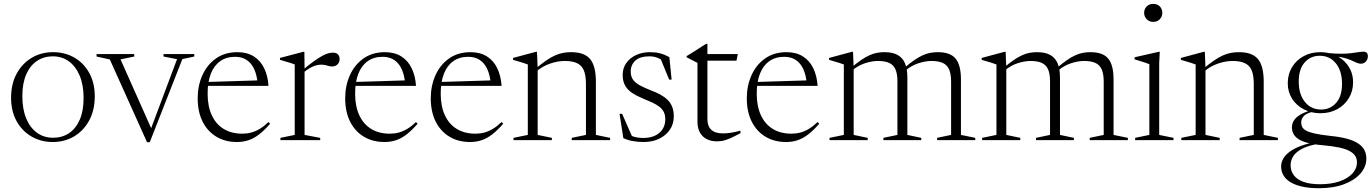

<svg xmlns="http://www.w3.org/2000/svg" viewBox="-20 -740 7244 1014"><path d="M260.5 -12.5Q307.5 -12.5 343.8 -36.2Q380 -60 400.8 -107Q421.5 -154 421.5 -222.5Q421.5 -290.5 401 -339.8Q380.5 -389 344 -415.8Q307.5 -442.5 258.5 -442.5Q212 -442.5 175.8 -418.5Q139.5 -394.5 118.8 -347.8Q98 -301 98 -232.5Q98 -164.5 118.2 -115Q138.5 -65.5 175.2 -39Q212 -12.5 260.5 -12.5ZM258.5 10Q196.5 10 146.5 -19Q96.5 -48 67.5 -100.5Q38.5 -153 38.5 -223.5Q38.5 -296.5 67.8 -350.5Q97 -404.5 147 -434.5Q197 -464.5 260.5 -464.5Q323 -464.5 372.8 -435.8Q422.5 -407 451.5 -354.5Q480.5 -302 480.5 -231.5Q480.5 -158.5 451.2 -104.2Q422 -50 372 -20Q322 10 258.5 10Z M943 -428 771 11H756.5L560 -426L490 -441.5V-454.5H689V-441.5L616.5 -426.5L784.5 -49L771 -43.5L915 -427.5L843.5 -441.5V-454.5H1006V-441.5Z M1233.5 -464.5Q1285 -464.5 1320.5 -442Q1356 -419.5 1375.2 -379.5Q1394.5 -339.5 1398 -286.5H1070V-307L1361 -316L1341 -297Q1337 -343 1322.5 -374.8Q1308 -406.5 1282.8 -423.2Q1257.5 -440 1221.5 -440Q1175.5 -440 1143 -417Q1110.5 -394 1093.5 -350.8Q1076.5 -307.5 1076.5 -245.5Q1076.5 -178 1098.8 -130.8Q1121 -83.5 1161.8 -58.8Q1202.5 -34 1259.5 -34Q1284.5 -34 1307 -40Q1329.5 -46 1352 -59.5Q1374.5 -73 1398 -95.5L1406.5 -86.5Q1376.5 -52 1349.2 -30.8Q1322 -9.5 1293.5 0.2Q1265 10 1231 10Q1169.5 10 1122.8 -18Q1076 -46 1050 -97.8Q1024 -149.5 1024 -221Q1024 -287.5 1049 -343Q1074 -398.5 1121 -431.5Q1168 -464.5 1233.5 -464.5Z M1737.5 -462Q1756 -462 1764.8 -452.8Q1773.5 -443.5 1773.5 -428Q1773.5 -410.5 1762.5 -399.8Q1751.5 -389 1733 -389Q1724 -389 1715.8 -391.5Q1707.5 -394 1698 -396.2Q1688.5 -398.5 1675.5 -398.5Q1662 -398.5 1647.5 -394.2Q1633 -390 1617 -381Q1601 -372 1582 -356.5L1576.5 -368.5Q1612 -398.5 1637.8 -416.8Q1663.5 -435 1682 -445Q1700.5 -455 1713.8 -458.5Q1727 -462 1737.5 -462ZM1588.5 -373V-27.5L1671 -12V0H1461V-12L1536.5 -27.5V-399.5Q1530 -402.5 1518.8 -406Q1507.5 -409.5 1492.2 -414Q1477 -418.5 1458.5 -424V-434L1582 -466.5H1587.5Z M2012.5 -464.5Q2064 -464.5 2099.5 -442Q2135 -419.5 2154.2 -379.5Q2173.5 -339.5 2177 -286.5H1849V-307L2140 -316L2120 -297Q2116 -343 2101.5 -374.8Q2087 -406.5 2061.8 -423.2Q2036.5 -440 2000.5 -440Q1954.5 -440 1922 -417Q1889.5 -394 1872.5 -350.8Q1855.5 -307.5 1855.5 -245.5Q1855.5 -178 1877.8 -130.8Q1900 -83.5 1940.8 -58.8Q1981.5 -34 2038.5 -34Q2063.5 -34 2086 -40Q2108.5 -46 2131 -59.5Q2153.5 -73 2177 -95.5L2185.5 -86.5Q2155.5 -52 2128.2 -30.8Q2101 -9.5 2072.5 0.2Q2044 10 2010 10Q1948.5 10 1901.8 -18Q1855 -46 1829 -97.8Q1803 -149.5 1803 -221Q1803 -287.5 1828 -343Q1853 -398.5 1900 -431.5Q1947 -464.5 2012.5 -464.5Z M2464.5 -464.5Q2516 -464.5 2551.5 -442Q2587 -419.5 2606.2 -379.5Q2625.5 -339.5 2629 -286.5H2301V-307L2592 -316L2572 -297Q2568 -343 2553.5 -374.8Q2539 -406.5 2513.8 -423.2Q2488.5 -440 2452.5 -440Q2406.5 -440 2374 -417Q2341.5 -394 2324.5 -350.8Q2307.5 -307.5 2307.5 -245.5Q2307.5 -178 2329.8 -130.8Q2352 -83.5 2392.8 -58.8Q2433.5 -34 2490.5 -34Q2515.5 -34 2538 -40Q2560.5 -46 2583 -59.5Q2605.5 -73 2629 -95.5L2637.5 -86.5Q2607.5 -52 2580.2 -30.8Q2553 -9.5 2524.5 0.2Q2496 10 2462 10Q2400.5 10 2353.8 -18Q2307 -46 2281 -97.8Q2255 -149.5 2255 -221Q2255 -287.5 2280 -343Q2305 -398.5 2352 -431.5Q2399 -464.5 2464.5 -464.5Z M2819.5 -379.5V-27.5L2894.5 -12V0H2692V-12L2767.5 -27.5V-399.5Q2759.5 -403 2741.5 -408.5Q2723.5 -414 2689.5 -424V-434L2810.5 -466.5H2816ZM2999.5 -12 3074.5 -27.5V-296.5Q3074.5 -341.5 3063.5 -368Q3052.5 -394.5 3027.8 -406.2Q3003 -418 2962.5 -418Q2926 -418 2886.2 -404.5Q2846.5 -391 2814 -364L2803 -372.5Q2836.5 -401 2862.8 -419.2Q2889 -437.5 2911.2 -447.2Q2933.5 -457 2954 -460.8Q2974.5 -464.5 2996.5 -464.5Q3066.5 -464.5 3096.8 -427.8Q3127 -391 3127 -309V-27.5L3202 -12V0H2999.5Z M3412 -464.5Q3442 -464.5 3465.5 -458.5Q3489 -452.5 3515 -438.5L3527 -319.5H3514L3464.5 -440L3493 -408.5Q3471 -427.5 3451.8 -435Q3432.5 -442.5 3409 -442.5Q3360.5 -442.5 3335.8 -420.2Q3311 -398 3311 -362Q3311 -336.5 3323.2 -319.2Q3335.5 -302 3360 -288.8Q3384.5 -275.5 3419.5 -262Q3446.5 -252 3468.2 -240Q3490 -228 3505.8 -212.5Q3521.5 -197 3530 -175.8Q3538.5 -154.5 3538.5 -126Q3538.5 -85.5 3517.8 -55Q3497 -24.5 3461 -7.2Q3425 10 3379.5 10Q3347.5 10 3321 5Q3294.5 0 3272 -10.5L3252 -139H3265.5L3322.5 -9.5L3289.5 -36Q3302.5 -28 3316 -22.2Q3329.5 -16.5 3345 -14Q3360.5 -11.5 3377.5 -11.5Q3430.5 -11.5 3462 -38.2Q3493.5 -65 3493.5 -111Q3493.5 -133 3485.5 -148.8Q3477.5 -164.5 3462.2 -176.2Q3447 -188 3425.8 -198Q3404.5 -208 3378.5 -218.5Q3344 -232.5 3319.2 -248.8Q3294.5 -265 3281.5 -288Q3268.5 -311 3268.5 -344.5Q3268.5 -380.5 3287.8 -407.5Q3307 -434.5 3339.8 -449.5Q3372.5 -464.5 3412 -464.5Z M3716 -111Q3716 -74 3736.2 -54.8Q3756.5 -35.5 3798 -35.5Q3818 -35.5 3840.2 -39Q3862.5 -42.5 3890.5 -50V-36.5Q3855.5 -18 3834 -8.8Q3812.5 0.5 3797.2 3.5Q3782 6.5 3764.5 6.5Q3737 6.5 3714 -4.5Q3691 -15.5 3677.2 -38.8Q3663.5 -62 3663.5 -97V-408L3606 -437.5V-443.5Q3616.5 -450 3626.2 -456Q3636 -462 3645.5 -468Q3655 -474 3664.8 -480.2Q3674.5 -486.5 3685.2 -493.5Q3696 -500.5 3709 -508.5H3716V-438.5ZM3691.5 -419.5V-454.5H3876.5L3869.5 -419.5Z M4133.5 -464.5Q4185 -464.5 4220.5 -442Q4256 -419.5 4275.2 -379.5Q4294.5 -339.5 4298 -286.5H3970V-307L4261 -316L4241 -297Q4237 -343 4222.5 -374.8Q4208 -406.5 4182.8 -423.2Q4157.5 -440 4121.5 -440Q4075.5 -440 4043 -417Q4010.5 -394 3993.5 -350.8Q3976.5 -307.5 3976.5 -245.5Q3976.5 -178 3998.8 -130.8Q4021 -83.5 4061.8 -58.8Q4102.5 -34 4159.5 -34Q4184.5 -34 4207 -40Q4229.5 -46 4252 -59.5Q4274.5 -73 4298 -95.5L4306.5 -86.5Q4276.5 -52 4249.2 -30.8Q4222 -9.5 4193.5 0.2Q4165 10 4131 10Q4069.5 10 4022.8 -18Q3976 -46 3950 -97.8Q3924 -149.5 3924 -221Q3924 -287.5 3949 -343Q3974 -398.5 4021 -431.5Q4068 -464.5 4133.5 -464.5Z M4488.5 -381V-27.5L4562.5 -12V0H4361V-12L4436.5 -27.5V-399.5Q4428.5 -403 4410.5 -408.5Q4392.5 -414 4358.5 -424V-434L4479.5 -466.5H4485ZM4772 -331.5V-27.5L4845.5 -12V0H4645.5V-12L4719.5 -27.5V-310.5Q4719.5 -350 4709.2 -373.5Q4699 -397 4676.5 -407.5Q4654 -418 4617 -418Q4585 -418 4548.2 -406Q4511.5 -394 4482 -369L4471.5 -379Q4502.5 -405.5 4526.8 -422.2Q4551 -439 4571.8 -448.2Q4592.5 -457.5 4611.5 -461Q4630.5 -464.5 4651 -464.5Q4695 -464.5 4721.5 -449.2Q4748 -434 4760 -404.5Q4772 -375 4772 -331.5ZM5055 -321V-27.5L5130.5 -12V0H4929V-12L5003 -27.5V-307.5Q5003 -349.5 4992.5 -373.2Q4982 -397 4959.2 -407.5Q4936.5 -418 4899.5 -418Q4867 -418 4830 -405.8Q4793 -393.5 4763.5 -368.5L4752.5 -378.5Q4783.5 -405 4808 -422Q4832.5 -439 4853.2 -448.2Q4874 -457.5 4893.5 -461Q4913 -464.5 4933 -464.5Q4999 -464.5 5027 -430.2Q5055 -396 5055 -321Z M5294.5 -381V-27.5L5368.5 -12V0H5167V-12L5242.5 -27.5V-399.5Q5234.5 -403 5216.5 -408.5Q5198.5 -414 5164.5 -424V-434L5285.5 -466.5H5291ZM5578 -331.5V-27.5L5651.5 -12V0H5451.5V-12L5525.5 -27.5V-310.5Q5525.5 -350 5515.2 -373.5Q5505 -397 5482.5 -407.5Q5460 -418 5423 -418Q5391 -418 5354.2 -406Q5317.5 -394 5288 -369L5277.5 -379Q5308.5 -405.5 5332.8 -422.2Q5357 -439 5377.8 -448.2Q5398.5 -457.5 5417.5 -461Q5436.5 -464.5 5457 -464.5Q5501 -464.5 5527.5 -449.2Q5554 -434 5566 -404.5Q5578 -375 5578 -331.5ZM5861 -321V-27.5L5936.5 -12V0H5735V-12L5809 -27.5V-307.5Q5809 -349.5 5798.5 -373.2Q5788 -397 5765.2 -407.5Q5742.5 -418 5705.5 -418Q5673 -418 5636 -405.8Q5599 -393.5 5569.5 -368.5L5558.5 -378.5Q5589.5 -405 5614 -422Q5638.5 -439 5659.2 -448.2Q5680 -457.5 5699.5 -461Q5719 -464.5 5739 -464.5Q5805 -464.5 5833 -430.2Q5861 -396 5861 -321Z M6070.5 -624.5Q6049 -624.5 6035.8 -638.8Q6022.5 -653 6022.5 -672.5Q6022.5 -692 6035.8 -705.8Q6049 -719.5 6070.5 -719.5Q6092.5 -719.5 6105.5 -705.8Q6118.5 -692 6118.5 -672.5Q6118.5 -653 6105.5 -638.8Q6092.5 -624.5 6070.5 -624.5ZM6105 -466.5 6102 -407V-27.5L6177.5 -12V0H5975V-12L6050 -27.5V-401Q6044.5 -403.5 6031.8 -407.8Q6019 -412 6003.2 -417Q5987.5 -422 5972 -426.5V-437.5L6100 -466.5Z M6346.5 -379.5V-27.5L6421.5 -12V0H6219V-12L6294.5 -27.5V-399.5Q6286.5 -403 6268.5 -408.5Q6250.5 -414 6216.5 -424V-434L6337.5 -466.5H6343ZM6526.5 -12 6601.5 -27.5V-296.5Q6601.5 -341.5 6590.5 -368Q6579.5 -394.5 6554.8 -406.2Q6530 -418 6489.5 -418Q6453 -418 6413.2 -404.5Q6373.5 -391 6341 -364L6330 -372.5Q6363.5 -401 6389.8 -419.2Q6416 -437.5 6438.2 -447.2Q6460.5 -457 6481 -460.8Q6501.5 -464.5 6523.5 -464.5Q6593.5 -464.5 6623.8 -427.8Q6654 -391 6654 -309V-27.5L6729 -12V0H6526.5Z M6945 254Q6896.5 254 6859.2 246Q6822 238 6796.8 223Q6771.5 208 6758.8 187Q6746 166 6746 139.5Q6746 117.5 6757.2 97.8Q6768.5 78 6791.5 61Q6814.5 44 6849.2 31Q6884 18 6931.5 9.5L6964 3.5L6952 18Q6894 27 6860 44Q6826 61 6811 83.5Q6796 106 6796 132.5Q6796 163 6813.2 185.8Q6830.5 208.5 6865 220.8Q6899.5 233 6951 233Q7010 233 7053.8 218Q7097.5 203 7122 176.8Q7146.5 150.5 7146.5 117Q7146.5 98 7137 83.2Q7127.5 68.5 7106.8 57.2Q7086 46 7051.2 38.8Q7016.5 31.5 6966 27Q6916.5 23 6884.8 14.2Q6853 5.5 6835.2 -7Q6817.5 -19.5 6810.2 -34.8Q6803 -50 6803 -67Q6803 -99.5 6830.8 -123Q6858.5 -146.5 6911 -158.5L6920 -151Q6883 -144 6867.5 -128.8Q6852 -113.5 6852 -93Q6852 -80 6857.2 -69.5Q6862.5 -59 6878 -50.2Q6893.5 -41.5 6923.8 -34.8Q6954 -28 7004 -22.5Q7055.5 -17.5 7092 -7.8Q7128.5 2 7151.5 16.8Q7174.5 31.5 7185.2 51.5Q7196 71.5 7196 98Q7196 140.5 7165.2 176Q7134.5 211.5 7078.5 232.8Q7022.5 254 6945 254ZM6954 -142Q6905.5 -142 6866 -162.5Q6826.5 -183 6803.8 -218.8Q6781 -254.5 6781 -300Q6781 -348 6803.5 -385.2Q6826 -422.5 6865 -443.5Q6904 -464.5 6952.5 -464.5Q6989.5 -464.5 7021 -452.8Q7052.5 -441 7076 -419.8Q7099.5 -398.5 7112.8 -369.5Q7126 -340.5 7126 -306Q7126 -258.5 7103.5 -221.5Q7081 -184.5 7042 -163.2Q7003 -142 6954 -142ZM6958 -161.5Q7006.5 -162 7037.5 -198Q7068.5 -234 7067.5 -301.5Q7066.5 -367.5 7034 -406.8Q7001.5 -446 6948.5 -445.5Q6900.5 -445 6869.2 -409Q6838 -373 6839 -305Q6840 -239.5 6872.8 -200.2Q6905.5 -161 6958 -161.5ZM7007.5 -443.5 6992 -460Q7035 -456 7065.2 -456.2Q7095.5 -456.5 7116.5 -459.2Q7137.5 -462 7152.8 -464.5Q7168 -467 7181 -467Q7192 -467 7198 -461.2Q7204 -455.5 7204 -443.5Q7204 -426 7193.2 -414.8Q7182.5 -403.5 7167 -403.5Q7156 -403.5 7144 -409Q7132 -414.5 7115.2 -422Q7098.5 -429.5 7072.5 -435.8Q7046.5 -442 7007.5 -443.5Z"/></svg>

Font: Newsreader 36pt Light
Style: Regular
Weight: 300
Designer: Hugues Gentile
Foundry: Production Type
Version: Version 1.003